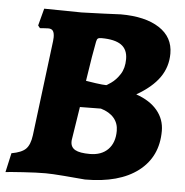

<svg xmlns="http://www.w3.org/2000/svg" viewBox="-54 -698 728 757"><g transform="rotate(5 309.5 -319.5)"><path d="M-5 9 12 -67Q52 -74 68.5 -90.5Q85 -107 90 -145L137 -522L138 -537Q138 -554 132.5 -562Q127 -570 114 -570Q104 -570 94 -569Q84 -568 81 -568L73 -578L91 -646L239 -644Q277 -645 325.5 -647Q374 -649 394 -650Q491 -650 546.5 -614Q602 -578 602 -513Q602 -460 572.5 -418Q543 -376 482 -341Q537 -322 566 -287Q595 -252 595 -206Q595 -104 520 -46.5Q445 11 310 11Q278 8 227.5 4Q177 0 153 0Q117 0 64.5 3.5Q12 7 -5 9ZM360 -367Q360 -365 379.5 -378.5Q399 -392 414.5 -416Q430 -440 430 -476Q430 -514 404.5 -532Q379 -550 326 -550Q316 -550 312 -547Q308 -544 306 -534Q297 -490 280 -377Q290 -375 319 -371Q348 -367 360 -367ZM245 -144Q244 -140 244 -133Q244 -111 262 -101Q280 -91 320 -91Q366 -91 392 -117.5Q418 -144 418 -191Q418 -221 400 -242Q382 -263 348 -273L265 -272Z"/></g></svg>

Font: Alegreya SC ExtraBold
Style: Italic
Weight: 800
Italic angle: -7°
Designer: Juan Pablo del Peral
Foundry: Huerta Tipografica
Version: Version 2.007; ttfautohint (v1.6)